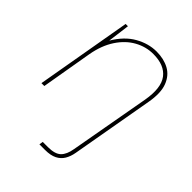

<svg xmlns="http://www.w3.org/2000/svg" viewBox="-210 -618 945 945"><g transform="rotate(45 263.0 -145.5)"><path d="M28 0 115 -499H131L116 -384Q155 -450 209 -480.5Q263 -511 319 -511Q370 -511 407.5 -490.5Q445 -470 462 -425.5Q479 -381 466 -308L390 123Q385 152 372 174Q359 196 335 208Q311 220 273 220H234L237 200H273Q322 200 343 179.5Q364 159 371 116L446 -303Q463 -400 428.5 -445.5Q394 -491 316 -491Q265 -491 219 -465.5Q173 -440 140 -390Q107 -340 94 -268L48 0Z"/></g></svg>

Font: DM Sans 20pt Thin
Style: Italic
Weight: 250
Italic angle: -10°
Version: Version 4.004;gftools[0.9.30]